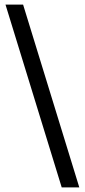

<svg xmlns="http://www.w3.org/2000/svg" viewBox="-20 -673 373 840"><path d="M327 147H250L4 -653H81Z"/></svg>

Font: Lisu Bosa ExtraBold
Style: Regular
Weight: 800
Designer: David Morse, Annie Olsen, Victor Gaultney, Frank Grießhammer (Latin)
Foundry: SIL International
Version: Version 2.000